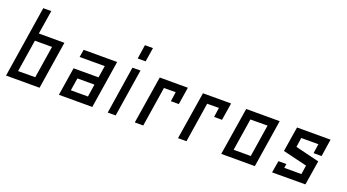

<svg xmlns="http://www.w3.org/2000/svg" viewBox="-51 -1164 3012 1667"><g transform="rotate(20 1455.5 -330.0)"><path d="M170.9 -440.4H407.2L337.9 0H28.3L131.8 -660.2H206.1ZM113.3 -72.3 271.5 -73.2 318.4 -370.1H160.2Z M788.1 -259.8 805.7 -370.1H573.2L585 -440.4H894.5L825.2 0H516.6L557.6 -259.8ZM776.4 -188.5H619.1L600.6 -72.3H758.8Z M1036.1 -439.5 967.8 0H1041L1110.4 -440.4ZM1071.3 -660.2 1051.8 -530.3H1125L1145.5 -660.2Z M1461.9 -368.2 1353.5 -367.2 1295.9 0H1217.8L1288.1 -440.4H1547.9L1522.5 -280.3H1449.2Z M1861.3 -368.2 1752.9 -367.2 1695.3 0H1617.2L1687.5 -440.4H1947.3L1921.9 -280.3H1848.6Z M2016.6 0 2086.9 -440.4H2396.5L2327.1 0ZM2310.5 -368.2 2152.3 -367.2 2105.5 -70.3H2263.7Z M2572.3 -73.2 2578.1 -110.4H2504.9L2486.3 0L2793.9 -1L2830.1 -226.6L2609.4 -280.3L2622.1 -367.2H2780.3L2767.6 -280.3H2841.8L2866.2 -440.4H2556.6L2519.5 -210L2743.2 -156.2L2730.5 -73.2Z"/></g></svg>

Font: Geo
Style: Oblique
Weight: 500
Italic angle: -11°
Version: Version 001.2